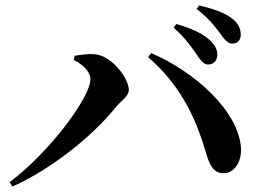

<svg xmlns="http://www.w3.org/2000/svg" viewBox="-20 -758 970 705"><path d="M744 -521C764 -521 778 -536 778 -556C778 -575 771 -591 751 -610C723 -637 678 -655 627 -670L618 -656C661 -618 684 -584 702 -558C717 -535 729 -521 744 -521ZM15 -89 26 -73C173 -139 324 -263 403 -362C423 -387 453 -404 453 -428C453 -470 390 -555 326 -559C302 -561 272 -556 254 -553L251 -538C286 -520 312 -494 312 -467C312 -400 160 -197 15 -89ZM802 -122C840 -122 867 -164 865 -212C858 -350 693 -496 535 -563L524 -548C635 -452 695 -338 735 -201C749 -152 764 -121 802 -122ZM833 -598C853 -598 864 -611 864 -631C864 -653 855 -673 831 -691C805 -711 763 -726 711 -738L702 -725C751 -687 770 -659 787 -637C804 -613 816 -598 833 -598Z"/></svg>

Font: GenRyuMin2 TW B
Style: Regular
Weight: 700
Version: Version 2.100;PS 2.1;hotconv 16.6.51;makeotf.lib2.5.65220 DE